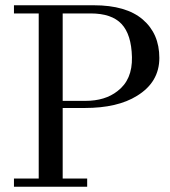

<svg xmlns="http://www.w3.org/2000/svg" viewBox="-20 -709 645 729"><path d="M336 -689Q459 -689 522 -635Q585 -581 585 -489Q585 -397 500 -345Q426 -299 302 -299H218V-31H311V0H33V-31H127V-658H33V-689ZM426 -363Q483 -406 481 -492Q479 -578 441.5 -618Q404 -658 324 -658H218V-326H304Q379 -326 426 -363Z"/></svg>

Font: GFS Didot
Style: Regular
Weight: 400
Designer: Takis Katsoulidis and George D. Matthiopoulos
Foundry: Takis Katsoulidis and George D. Matthiopoulos
Version: Version 1.0